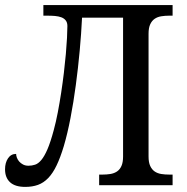

<svg xmlns="http://www.w3.org/2000/svg" viewBox="-20 -734 742 761"><path d="M80.1 6.8Q40 6.8 20 -11.5Q0 -29.8 0 -63Q0 -88.9 11.7 -106.4Q23.4 -124 43.9 -124Q43.9 -117.2 46.9 -109.1Q49.8 -101.1 55.9 -94Q62 -86.9 71.3 -82Q80.6 -77.1 92.8 -77.1Q106.4 -77.1 119.1 -81.3Q131.8 -85.4 144 -100.1Q156.2 -114.7 168.2 -142.6Q180.2 -170.4 192.9 -217.8Q201.7 -250 209 -288.1Q216.3 -326.2 222.4 -366.2Q228.5 -406.2 233.2 -445.6Q237.8 -484.9 241 -520Q244.1 -555.2 245.6 -584Q247.1 -612.8 247.1 -630.9Q247.1 -644.5 240.7 -652.8Q234.4 -661.1 223.4 -665.3Q212.4 -669.4 198 -670.7Q183.6 -671.9 167 -671.9H151.9V-713.9H664.1V-671.9H650.9Q633.8 -671.9 618.9 -669.4Q604 -667 593 -659.4Q582 -651.9 575.4 -637.7Q568.8 -623.5 568.8 -600.1V-113.8Q568.8 -90.3 575.4 -76.2Q582 -62 593 -54.4Q604 -46.9 618.9 -44.4Q633.8 -42 650.9 -42H664.1V0H373V-42H386.2Q402.8 -42 417.7 -44.4Q432.6 -46.9 443.8 -54.4Q455.1 -62 461.4 -76.2Q467.8 -90.3 467.8 -113.8V-664.1H305.2Q302.2 -601.6 295.9 -533Q289.6 -464.4 280.5 -396.7Q271.5 -329.1 259.5 -266.8Q247.6 -204.6 232.9 -154.8Q219.2 -109.4 204.3 -78.4Q189.5 -47.4 171.1 -28.3Q152.8 -9.3 130.4 -1.2Q107.9 6.8 80.1 6.8Z"/></svg>

Font: Droid Serif
Style: Regular
Weight: 400
Designer: Monotype Design team
Foundry: Monotype Imaging Inc.
Version: Version 1.03